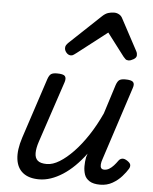

<svg xmlns="http://www.w3.org/2000/svg" viewBox="-58 -888 761 952"><g transform="rotate(5 323.0 -412.0)"><path d="M172 16Q121 16 91.5 -7.5Q62 -31 56.5 -75.5Q51 -120 71 -182L170 -483Q177 -503 186.5 -509Q196 -515 215 -515Q247 -515 255 -505.5Q263 -496 257 -476L155 -170Q144 -137 144 -112.5Q144 -88 158 -75.5Q172 -63 204 -63Q233 -63 266.5 -83.5Q300 -104 335 -140.5Q370 -177 403 -227Q436 -277 464 -338L510 -483Q517 -503 526.5 -509Q536 -515 555 -515Q586 -515 594.5 -505.5Q603 -496 596 -476L477 -111Q472 -97 471 -85Q470 -73 474.5 -66.5Q479 -60 490 -60Q503 -60 514.5 -67Q526 -74 536.5 -85.5Q547 -97 556 -110Q563 -120 574 -122Q585 -124 600 -114Q615 -104 616.5 -94.5Q618 -85 612 -75Q602 -58 583 -36.5Q564 -15 537 0.5Q510 16 476 16Q442 16 423 4Q404 -8 397.5 -27Q391 -46 391 -68.5Q391 -91 395 -113L401 -132Q375 -97 347 -69.5Q319 -42 289.5 -23Q260 -4 230.5 6Q201 16 172 16ZM276 -610Q263 -610 253.5 -621Q244 -632 244 -644Q244 -653 248 -659Q252 -665 256 -669L414 -818Q428 -831 442 -835.5Q456 -840 472 -840Q485 -840 496.5 -833.5Q508 -827 514 -814L596 -661Q600 -654 601 -649Q602 -644 602 -639Q602 -627 587.5 -618.5Q573 -610 563 -610Q553 -610 547.5 -615Q542 -620 537 -626L451 -739L304 -625Q298 -621 291 -615.5Q284 -610 276 -610Z"/></g></svg>

Font: Playwrite CZ
Style: Regular
Weight: 400
Designer: Veronika Burian, José Scaglione
Foundry: TypeTogether
Version: Version 1.002